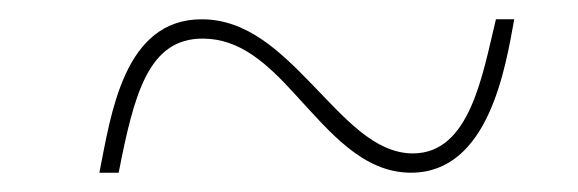

<svg xmlns="http://www.w3.org/2000/svg" viewBox="-20 -456 599 199"><path d="M83 -277H103C119 -359 134 -416 190 -416C229 -416 257 -390 287 -357C322 -319 356 -277 406 -277C487 -277 504 -387 513 -436H494C480 -378 467 -297 408 -297C368 -297 337 -334 303 -369C270 -403 236 -436 189 -436C108 -436 95 -337 83 -277Z"/></svg>

Font: Noto Serif Display ExtraBold
Style: Italic
Weight: 800
Italic angle: -12°
Designer: Monotype Design Team
Foundry: Monotype Imaging Inc.
Version: Version 2.009